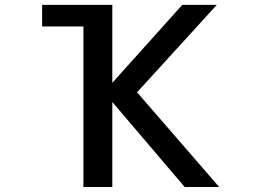

<svg xmlns="http://www.w3.org/2000/svg" viewBox="-20 -751 1040 772"><path d="M149.4 -731.4H431.6V-418L712.9 -731.4H851.6L531.2 -379.9L861.3 1H722.7L431.6 -340.8V1H315.4V-644.5H149.4Z"/></svg>

Font: GenEi Gothic M SemiBold
Style: Regular
Weight: 500
Designer: o_tamon (Modified); [Source Han Sans]
Ryoko NISHIZUKA  (kana & ideographs); Paul D. Hunt (Latin, Greek & Cyrillic); Wenl
Version: Version 1.1a;Original Version 1.004